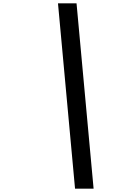

<svg xmlns="http://www.w3.org/2000/svg" viewBox="-20 -964 757 1159"><path d="M433 175 330 -944H442L545 175Z"/></svg>

Font: Fz Poppins Med
Style: Italic
Weight: 500
Italic angle: -10°
Designer: Ninad Kale (Devanagari), Jonny Pinhorn (Latin)
Foundry: Indian Type Foundry
Version: Vit hóa bi Vntype.Com & FontZin.Com